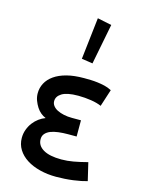

<svg xmlns="http://www.w3.org/2000/svg" viewBox="-127 -924 745 1007"><g transform="rotate(15 245.0 -421.0)"><path d="M446 -12Q433 -8 413.5 -4Q394 0 371.5 3Q349 6 325 7.5Q301 9 279 9Q232 9 190.5 -1.5Q149 -12 118.5 -31.5Q88 -51 70.5 -79Q53 -107 53 -142Q53 -166 61 -187.5Q69 -209 82 -226Q95 -243 112 -255.5Q129 -268 146 -274V-275Q133 -280 120 -290.5Q107 -301 97 -316.5Q87 -332 80 -350.5Q73 -369 73 -390Q73 -419 86.5 -444.5Q100 -470 127 -489Q154 -508 194 -518.5Q234 -529 288 -529Q305 -529 323.5 -528.5Q342 -528 362 -525.5Q382 -523 401 -518.5Q420 -514 439 -504L409 -411Q398 -416 383.5 -420Q369 -424 352.5 -426.5Q336 -429 318.5 -430.5Q301 -432 283 -432Q251 -432 229 -427.5Q207 -423 193.5 -414.5Q180 -406 173.5 -395.5Q167 -385 167 -372Q167 -358 176 -346.5Q185 -335 200 -327.5Q215 -320 235.5 -315.5Q256 -311 280 -311H329V-223H282Q255 -223 230.5 -220Q206 -217 188.5 -210Q171 -203 160.5 -191Q150 -179 150 -161Q150 -126 184 -106Q218 -86 282 -86Q314 -86 347.5 -92Q381 -98 423 -109ZM353 -835 310 -615 250 -624 276 -851Z"/></g></svg>

Font: Rising Sun Medium
Style: Regular
Weight: 500
Designer: Matt McInerney, Pablo Impallari, Rodrigo Fuenzalida (Raleway font), Stephen Hutchings (Greek), Cristiano Sobral (main ch
Foundry: The Rising Sun Project Authors
Version: Version 4.327; ttfautohint (v1.8.4.7-5d5b-dirty)